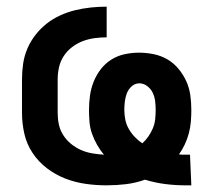

<svg xmlns="http://www.w3.org/2000/svg" viewBox="-20 -548 640 576"><path d="M536 8Q505 8 474.5 4Q444 0 415 -9Q387 1 358 4.5Q329 8 300 8H299Q268 8 236.5 3.5Q205 -1 175.5 -12.5Q146 -24 120.5 -43.5Q95 -63 77.5 -89.5Q60 -116 53 -147Q46 -178 46 -210V-310Q46 -334 49.5 -357.5Q53 -381 62.5 -403Q72 -425 87 -444Q102 -463 120.5 -477.5Q139 -492 161 -502Q183 -512 206 -517.5Q229 -523 252.5 -525.5Q276 -528 300 -528V-436Q282 -436 263.5 -433.5Q245 -431 228 -424.5Q211 -418 196 -406.5Q181 -395 171 -379.5Q161 -364 157 -346Q153 -328 153 -310V-210Q153 -192 156.5 -175Q160 -158 169.5 -143Q179 -128 193 -116.5Q207 -105 223 -98Q239 -91 256.5 -88Q274 -85 292 -84Q280 -98 271 -114Q262 -130 256 -147Q250 -164 248.5 -182Q247 -200 247 -218Q247 -240 250 -261.5Q253 -283 261 -303Q269 -323 282.5 -340.5Q296 -358 314.5 -369.5Q333 -381 354.5 -385.5Q376 -390 397 -390Q419 -390 441 -385.5Q463 -381 482 -370Q501 -359 515.5 -341.5Q530 -324 539 -304Q548 -284 551 -262Q554 -240 554 -218Q554 -200 552.5 -182.5Q551 -165 546.5 -148Q542 -131 534.5 -115Q527 -99 517 -85Q522 -84 527 -84Q532 -84 538 -84Q541 -84 544 -84Q547 -84 550 -84L554 8Q550 8 545 8Q540 8 536 8ZM407 -118Q417 -127 425 -138.5Q433 -150 438.5 -163Q444 -176 445.5 -190Q447 -204 447 -218Q447 -231 445.5 -244Q444 -257 438.5 -269Q433 -281 422 -289.5Q411 -298 398 -298Q385 -298 375 -289Q365 -280 360.5 -268Q356 -256 354.5 -243.5Q353 -231 353 -218Q353 -203 356 -188.5Q359 -174 366.5 -161Q374 -148 384.5 -137Q395 -126 407 -118Z"/></svg>

Font: Iosevka Custom SmBdEx
Style: Regular
Weight: 600
Width: 7
Monospace: yes
Designer: Belleve Invis
Foundry: Belleve Invis
Version: Version 11.2.4; ttfautohint (v1.8.4)